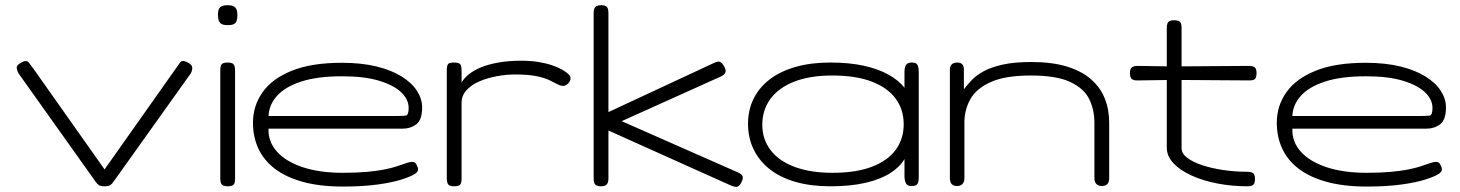

<svg xmlns="http://www.w3.org/2000/svg" viewBox="-20 -707 5628 740"><path d="M383 11Q369 11 362 7Q355 3 349 -6L53 -422Q46 -433 44.5 -444.5Q43 -456 62 -466Q82 -477 90.5 -466.5Q99 -456 109 -442L383 -54L657 -442Q667 -456 674.5 -466.5Q682 -477 702 -467Q721 -458 721 -445Q721 -432 713 -421L417 -6Q411 3 404 7Q397 11 383 11Z M857 11Q847 11 840.5 8Q834 5 831.5 -1.5Q829 -8 829 -19V-437Q829 -448 831.5 -454.5Q834 -461 840.5 -463.5Q847 -466 858 -466Q869 -466 875 -463Q881 -460 883.5 -453.5Q886 -447 886 -435V-18Q886 -7 883.5 -0.5Q881 6 874.5 8.5Q868 11 857 11ZM857 -610Q843 -610 835 -614Q827 -618 823.5 -627Q820 -636 820 -650Q820 -664 823.5 -672Q827 -680 835.5 -683.5Q844 -687 858 -687Q872 -687 880 -683Q888 -679 891.5 -670.5Q895 -662 895 -647Q895 -634 891.5 -625.5Q888 -617 880 -613.5Q872 -610 857 -610Z M1302 12Q1213 12 1147.5 -6Q1082 -24 1039.5 -56.5Q997 -89 976 -134Q955 -179 955 -234Q955 -299 992 -351.5Q1029 -404 1105 -434.5Q1181 -465 1297 -465Q1373 -465 1430.5 -451Q1488 -437 1527.5 -412.5Q1567 -388 1587 -357Q1607 -326 1607 -293Q1607 -245 1584.5 -228Q1562 -211 1530 -211H1015Q1013 -161 1047.5 -122.5Q1082 -84 1147 -62.5Q1212 -41 1301 -41Q1354 -41 1393 -44.5Q1432 -48 1460 -53.5Q1488 -59 1506.5 -65Q1525 -71 1537.5 -75.5Q1550 -80 1559 -82Q1567 -84 1574 -82.5Q1581 -81 1585 -73Q1593 -58 1591 -51Q1589 -44 1581 -38Q1567 -28 1530.5 -16Q1494 -4 1436.5 4Q1379 12 1302 12ZM1015 -260H1513Q1533 -260 1544 -261.5Q1555 -263 1555 -291Q1555 -324 1526 -351.5Q1497 -379 1440.5 -396Q1384 -413 1299 -413Q1204 -413 1142 -393Q1080 -373 1048.5 -338.5Q1017 -304 1015 -260Z M1729 11Q1719 11 1713 8Q1707 5 1704.5 -2Q1702 -9 1702 -20V-437Q1702 -449 1704.5 -455.5Q1707 -462 1713 -464Q1719 -466 1730 -466Q1740 -466 1746.5 -464Q1753 -462 1756 -455.5Q1759 -449 1759 -437V-389Q1769 -406 1787.5 -421Q1806 -436 1834 -447.5Q1862 -459 1901 -466Q1940 -473 1989 -473Q2026 -473 2056 -468Q2086 -463 2109 -455Q2132 -447 2147.5 -438Q2163 -429 2171 -421Q2179 -413 2179 -407Q2179 -394 2169.5 -385Q2160 -376 2151 -376Q2140 -376 2128 -382.5Q2116 -389 2097.5 -398Q2079 -407 2047.5 -413.5Q2016 -420 1965 -420Q1932 -420 1896 -413.5Q1860 -407 1829 -394Q1798 -381 1778.5 -360Q1759 -339 1759 -310V-18Q1759 -7 1756.5 -0.5Q1754 6 1747.5 8.5Q1741 11 1729 11Z M2823 -43Q2839 -36 2842 -27.5Q2845 -19 2838 -5Q2833 5 2827.5 9.5Q2822 14 2814.5 13Q2807 12 2797 8L2325 -204V-19Q2325 -8 2322 -1.5Q2319 5 2313 8Q2307 11 2296 11Q2286 11 2279.5 8Q2273 5 2270.5 -2Q2268 -9 2268 -20V-657Q2268 -668 2271 -674.5Q2274 -681 2280.5 -684Q2287 -687 2297 -687Q2308 -687 2314 -684Q2320 -681 2322.5 -674.5Q2325 -668 2325 -656V-275L2731 -464Q2741 -469 2747.5 -469.5Q2754 -470 2759.5 -466Q2765 -462 2771 -451Q2779 -437 2776 -428Q2773 -419 2758 -412L2376 -240Z M3494 10Q3480 10 3474 3Q3468 -4 3466 -23V-94Q3449 -64 3411.5 -40Q3374 -16 3316.5 -2.5Q3259 11 3180 11Q3105 11 3046 -6Q2987 -23 2946.5 -55Q2906 -87 2884.5 -131.5Q2863 -176 2863 -230Q2863 -283 2884.5 -326.5Q2906 -370 2946.5 -401Q2987 -432 3046 -449Q3105 -466 3180 -466Q3254 -466 3310 -453.5Q3366 -441 3405 -419Q3444 -397 3466 -369V-429Q3466 -449 3472.5 -457.5Q3479 -466 3495 -466Q3505 -466 3510.5 -462.5Q3516 -459 3518.5 -451Q3521 -443 3521 -429V-23Q3521 -11 3518.5 -3.5Q3516 4 3510 7Q3504 10 3494 10ZM3189 -41Q3280 -41 3341 -64.5Q3402 -88 3432.5 -130Q3463 -172 3463 -228Q3463 -285 3432 -327Q3401 -369 3340 -392.5Q3279 -416 3187 -416Q3102 -416 3041.5 -392.5Q2981 -369 2949.5 -326Q2918 -283 2918 -226Q2918 -171 2949.5 -129Q2981 -87 3042 -64Q3103 -41 3189 -41Z M3668 10Q3659 10 3653 6.5Q3647 3 3644 -3.5Q3641 -10 3641 -20V-440Q3641 -449 3644.5 -454.5Q3648 -460 3654 -463Q3660 -466 3669 -466Q3675 -466 3680 -464.5Q3685 -463 3688.5 -459.5Q3692 -456 3693.5 -451Q3695 -446 3695 -440V-363Q3708 -380 3725.5 -398.5Q3743 -417 3771.5 -432.5Q3800 -448 3844.5 -458Q3889 -468 3955 -468Q4035 -468 4092 -450.5Q4149 -433 4185 -401.5Q4221 -370 4238 -327.5Q4255 -285 4255 -234V-19Q4255 -10 4252 -3.5Q4249 3 4242.5 6.5Q4236 10 4227 10Q4218 10 4211.5 6.5Q4205 3 4201.5 -3.5Q4198 -10 4198 -20V-235Q4198 -284 4178 -325Q4158 -366 4105 -391Q4052 -416 3953 -416Q3855 -416 3799 -391Q3743 -366 3720 -325Q3697 -284 3697 -235V-19Q3697 -10 3693.5 -3.5Q3690 3 3684 6.5Q3678 10 3668 10Z M4787 11Q4729 11 4673.5 0.5Q4618 -10 4573.5 -30Q4529 -50 4503 -77.5Q4477 -105 4477 -138V-598Q4477 -610 4479.5 -616.5Q4482 -623 4488 -626Q4494 -629 4504 -629Q4515 -629 4521.5 -626.5Q4528 -624 4531 -618Q4534 -612 4534 -601V-136Q4534 -115 4556 -98.5Q4578 -82 4614.5 -70Q4651 -58 4696 -51.5Q4741 -45 4786 -45Q4798 -45 4804.5 -42.5Q4811 -40 4814 -34Q4817 -28 4817 -17Q4817 -6 4814 0Q4811 6 4804.5 8.5Q4798 11 4787 11ZM4365 -453 4503 -451 4793 -453Q4804 -453 4810.5 -450.5Q4817 -448 4820 -442Q4823 -436 4823 -426Q4823 -415 4820.5 -408.5Q4818 -402 4812 -399.5Q4806 -397 4795 -397L4503 -399L4363 -397Q4347 -397 4341 -403.5Q4335 -410 4335 -426Q4335 -441 4342 -447Q4349 -453 4365 -453Z M5248 12Q5159 12 5093.5 -6Q5028 -24 4985.5 -56.5Q4943 -89 4922 -134Q4901 -179 4901 -234Q4901 -299 4938 -351.5Q4975 -404 5051 -434.5Q5127 -465 5243 -465Q5319 -465 5376.5 -451Q5434 -437 5473.5 -412.5Q5513 -388 5533 -357Q5553 -326 5553 -293Q5553 -245 5530.5 -228Q5508 -211 5476 -211H4961Q4959 -161 4993.5 -122.5Q5028 -84 5093 -62.5Q5158 -41 5247 -41Q5300 -41 5339 -44.5Q5378 -48 5406 -53.5Q5434 -59 5452.5 -65Q5471 -71 5483.5 -75.5Q5496 -80 5505 -82Q5513 -84 5520 -82.5Q5527 -81 5531 -73Q5539 -58 5537 -51Q5535 -44 5527 -38Q5513 -28 5476.5 -16Q5440 -4 5382.5 4Q5325 12 5248 12ZM4961 -260H5459Q5479 -260 5490 -261.5Q5501 -263 5501 -291Q5501 -324 5472 -351.5Q5443 -379 5386.5 -396Q5330 -413 5245 -413Q5150 -413 5088 -393Q5026 -373 4994.5 -338.5Q4963 -304 4961 -260Z"/></svg>

Font: Fredoka Expanded Light
Style: Regular
Weight: 300
Width: 7
Designer: Ben Nathan
Foundry: Milena B. Brandão, Ben Nathan
Version: Version 2.001